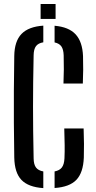

<svg xmlns="http://www.w3.org/2000/svg" viewBox="-20 -935 482 962"><path d="M197 7.5Q122 2.5 87.5 -33.5Q53 -69.5 51.5 -145.5Q50 -238 49.5 -319Q49 -400 49.5 -481Q50 -562 51.5 -654.5Q52.5 -728.5 87.8 -765Q123 -801.5 197 -806.5V-723Q172 -719 160.5 -704Q149 -689 148.5 -658Q147 -585.5 146.2 -522.5Q145.5 -459.5 145.5 -399.8Q145.5 -340 146.2 -277.2Q147 -214.5 148.5 -141.5Q149 -110.5 160.5 -95.5Q172 -80.5 197 -76ZM298 -516.5Q299.5 -553.5 299.8 -587.2Q300 -621 299 -658Q298 -687.5 287.5 -702.5Q277 -717.5 253.5 -722.5V-806Q324.5 -800 358.8 -763Q393 -726 396 -654Q397 -618.5 396.8 -585.2Q396.5 -552 395 -516.5ZM253.5 7V-76Q279 -81 290.2 -96.2Q301.5 -111.5 303 -141.5Q304.5 -175 304 -207.5Q303.5 -240 302 -291.5H399Q400.5 -249 400.8 -214Q401 -179 400 -145.5Q397 -70 362.8 -34Q328.5 2 253.5 7ZM183.5 -840V-915H258.5V-840Z"/></svg>

Font: Big Shoulders Stencil Text SemiBold
Style: Regular
Weight: 600
Designer: Patric King
Foundry: XO Type Co
Version: Version 1.000